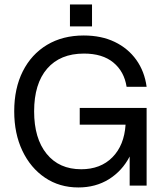

<svg xmlns="http://www.w3.org/2000/svg" viewBox="-20 -816 716 844"><path d="M287.5 -796.5H384.5V-700H287.5ZM42.5 -327Q42.5 -427.5 80.2 -502.5Q118 -577.5 186.8 -618.8Q255.5 -660 348 -660Q425.5 -660 484.2 -631.8Q543 -603.5 579.2 -552.8Q615.5 -502 624.5 -434.5H536.5Q526 -502 478.2 -541.2Q430.5 -580.5 349 -580.5Q244.5 -580.5 187.2 -514.2Q130 -448 130 -326.5Q130 -207.5 185 -139.8Q240 -72 337 -72Q422 -72 474 -124.5Q526 -177 532 -268H330.5V-341.5H624.5V0H550V-128Q517 -64.5 458.8 -28.2Q400.5 8 324.5 8Q241.5 8 178 -34.8Q114.5 -77.5 78.5 -153Q42.5 -228.5 42.5 -327Z"/></svg>

Font: Overused Grotesk
Style: Regular
Weight: 450
Version: Version 0.004